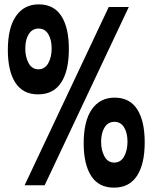

<svg xmlns="http://www.w3.org/2000/svg" viewBox="-20 -850 701 881"><path d="M93 0 479 -818H571L185 0ZM158 -830Q227 -830 261.5 -776.5Q296 -723 296 -625Q296 -525 260.5 -471Q225 -417 155 -417Q85 -417 50.5 -470.5Q16 -524 16 -620Q16 -723 53.5 -776.5Q91 -830 158 -830ZM156 -532Q186 -532 201.5 -560Q217 -588 217 -628Q217 -668 201.5 -693.5Q186 -719 157 -719Q128 -719 112 -693.5Q96 -668 96 -627Q96 -588 111.5 -560Q127 -532 156 -532ZM506 -402Q575 -402 609.5 -348.5Q644 -295 644 -197Q644 -97 608.5 -43Q573 11 503 11Q433 11 398.5 -42.5Q364 -96 364 -192Q364 -295 401.5 -348.5Q439 -402 506 -402ZM504 -104Q534 -104 549.5 -132Q565 -160 565 -200Q565 -240 549.5 -265.5Q534 -291 505 -291Q476 -291 460 -265.5Q444 -240 444 -199Q444 -160 459.5 -132Q475 -104 504 -104Z"/></svg>

Font: Ranchers
Style: Regular
Weight: 400
Designer: Pablo Impallari, Brenda Gallo
Foundry: Pablo Impallari, Brenda Gallo
Version: Version 1.000; ttfautohint (v0.8) -G 200 -r 50